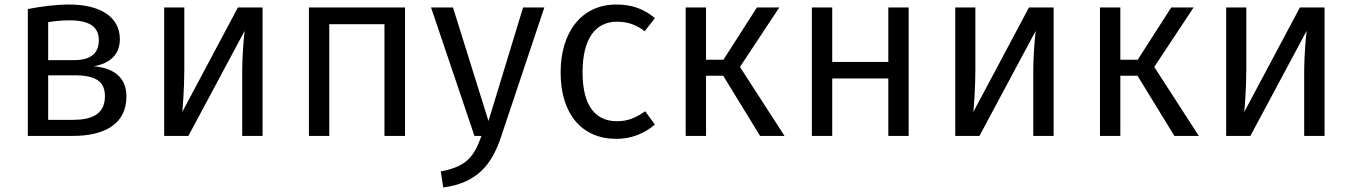

<svg xmlns="http://www.w3.org/2000/svg" viewBox="-20 -601 5979 849"><path d="M395 -308C470 -321 510 -363 510 -428C510 -527 422 -581 286 -581C225 -581 160 -572 103 -561V0H302C440 0 539 -51 539 -174C539 -254 490 -299 395 -308ZM287 -511C374 -511 417 -484 417 -423C417 -359 373 -335 307 -335H193V-503C224 -508 252 -511 287 -511ZM302 -71H193V-268H309C406 -268 444 -239 444 -175C444 -93 381 -71 302 -71Z M1141 -568H1032L786 -106C788 -125 795 -212 795 -294V-568H706V0H813L1062 -465C1060 -449 1051 -372 1051 -279V0H1141Z M1680 0H1771V-568H1346V0H1436V-494H1680Z M2387 -568H2293L2140 -66L1983 -568H1886L2078 0H2109C2076 91 2045 135 1929 157L1940 228C2092 208 2156 124 2196 3Z M2705 -581C2553 -581 2459 -461 2459 -280C2459 -96 2554 13 2705 13C2770 13 2827 -9 2876 -50L2833 -109C2791 -80 2757 -65 2708 -65C2615 -65 2556 -130 2556 -281C2556 -433 2615 -505 2708 -505C2757 -505 2794 -491 2831 -463L2876 -521C2824 -564 2771 -581 2705 -581Z M3426 -568H3327L3179 -337H3102V-568H3012V0H3102V-266H3178L3341 0H3449L3252 -305Z M3908 0H3998V-568H3908V-327H3660V-568H3570V0H3660V-254H3908Z M4639 -568H4530L4284 -106C4286 -125 4293 -212 4293 -294V-568H4204V0H4311L4560 -465C4558 -449 4549 -372 4549 -279V0H4639Z M5258 -568H5159L5011 -337H4934V-568H4844V0H4934V-266H5010L5173 0H5281L5084 -305Z M5837 -568H5728L5482 -106C5484 -125 5491 -212 5491 -294V-568H5402V0H5509L5758 -465C5756 -449 5747 -372 5747 -279V0H5837Z"/></svg>

Font: Glow Sans SC Normal Book
Style: Regular
Weight: 500
Designer: Ryoko NISHIZUKA (kana, bopomofo & ideographs); Paul D. Hunt (Latin, Greek & Cyrillic); Sandoll Communications, Soo-young
Version: Version 0.93